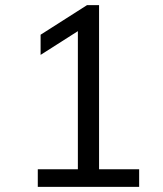

<svg xmlns="http://www.w3.org/2000/svg" viewBox="-20 -732 640 752"><path d="M368 -69H525V0H128V-69H285V-610L139 -517V-596L321 -712H368Z"/></svg>

Font: Muli
Style: Regular
Weight: 400
Designer: Vernon Adams
Foundry: Vernon Adams
Version: Version 2.000